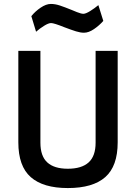

<svg xmlns="http://www.w3.org/2000/svg" viewBox="-20 -943 690 974"><path d="M73 -221V-685H185V-219Q185 -151 220 -119Q255 -87 324 -87Q394 -87 429.5 -119Q465 -151 465 -219V-685H577V-221Q577 -100 514 -44.5Q451 11 324 11Q199 11 136 -44.5Q73 -100 73 -221ZM306 -805Q254 -826 239 -826Q226 -826 203.5 -812Q181 -798 163 -782L139 -861Q158 -885 186 -904Q214 -923 238 -923Q260 -923 284 -915Q308 -907 345 -892Q349 -890 370.5 -881.5Q392 -873 403 -873Q415 -873 437.5 -887Q460 -901 479 -917L504 -837Q484 -814 457 -795.5Q430 -777 406 -777Q388 -777 365.5 -784Q343 -791 306 -805Z"/></svg>

Font: Cairo SemiBold
Style: Regular
Weight: 600
Designer: Mohamed Gaber, Accademia di Belle Arti di Urbino and others
Foundry: Kief Type Foundry, Accademia di Belle Arti di Urbino and others
Version: Version 3.011